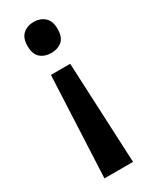

<svg xmlns="http://www.w3.org/2000/svg" viewBox="-192 -596 651 820"><g transform="rotate(-30 133.5 -186.0)"><path d="M208 -475Q208 -433 187 -415.5Q166 -398 134 -398Q102 -398 81 -416Q60 -434 60 -475Q60 -514 81 -532.5Q102 -551 134 -551Q165 -551 186.5 -532.5Q208 -514 208 -475ZM85 -318H180L203 179H62Z"/></g></svg>

Font: Noto Sans Hebrew SemiCondensed SemiBold
Style: Regular
Weight: 600
Width: 4
Designer: Monotype Design Team
Foundry: Monotype Imaging Inc.
Version: Version 2.004; ttfautohint (v1.8.4.7-5d5b)